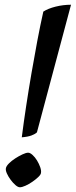

<svg xmlns="http://www.w3.org/2000/svg" viewBox="-20 -791 320 811"><path d="M72 -211Q80 -274 90.5 -343Q101 -412 113 -482Q125 -552 137.5 -618Q150 -684 163 -742Q183 -755 215 -763Q247 -771 280 -771L136 -232Q129 -225 113.5 -219Q98 -213 72 -211ZM64 0Q56 0 45.5 -9Q35 -18 25 -31.5Q15 -45 9 -58.5Q3 -72 5 -81Q7 -90 18 -101Q29 -112 44.5 -122Q60 -132 75 -139Q90 -146 99 -146Q107 -146 117.5 -136.5Q128 -127 136.5 -113Q145 -99 150 -84.5Q155 -70 153 -60Q152 -53 141.5 -43Q131 -33 116.5 -23Q102 -13 87.5 -6.5Q73 0 64 0Z"/></svg>

Font: Texturina Medium 12pt Medium
Style: Italic
Weight: 500
Italic angle: -11°
Version: Version 1.002